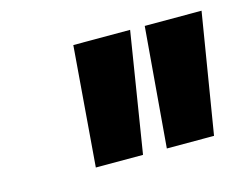

<svg xmlns="http://www.w3.org/2000/svg" viewBox="-54 -922 565 444"><g transform="rotate(-15 228.5 -699.5)"><path d="M150 -843 127 -556H240L286 -843ZM321 -843 297 -556H410L457 -843Z"/></g></svg>

Font: Rabbid Highway Sign IV
Style: BdObl
Weight: 400
Foundry: Cannot Into Space Fonts
Version: Version 0.277